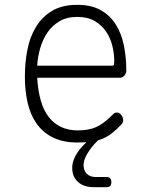

<svg xmlns="http://www.w3.org/2000/svg" viewBox="-20 -580 640 795"><path d="M420 153Q431 153 436 158Q441 163 441 174Q441 185 436 190Q431 195 420 195H368Q327 195 303 173.5Q279 152 279 115Q279 84 301 51Q316 29 338 9Q321 10 300 10Q241 10 199.5 -10.5Q158 -31 132 -67.5Q106 -104 94.5 -154Q83 -204 83 -263Q83 -321 93.5 -374.5Q104 -428 129.5 -469.5Q155 -511 196.5 -535.5Q238 -560 300 -560Q358 -560 397 -538Q436 -516 459.5 -478.5Q483 -441 493 -391.5Q503 -342 503 -288Q503 -277 495.5 -267.5Q488 -258 476 -258H134Q137 -206 148.5 -165Q160 -124 181 -96.5Q202 -69 232.5 -54.5Q263 -40 302 -40Q348 -40 378.5 -54Q409 -68 441 -100Q446 -105 451 -109.5Q456 -114 464 -114Q475 -114 482.5 -103.5Q490 -93 490 -82Q490 -77 488 -72.5Q486 -68 482 -64Q463 -44 445.5 -30Q428 -16 408 -7Q398 -3 386 1Q359 27 343 54Q326 82 326 103Q326 126 339.5 139.5Q353 153 377 153ZM134 -308H445Q450 -308 451.5 -311.5Q453 -315 453 -329Q453 -359 445 -391Q437 -423 419 -449.5Q401 -476 372 -493Q343 -510 300 -510Q257 -510 226.5 -492Q196 -474 176.5 -445.5Q157 -417 146.5 -380.5Q136 -344 134 -308Z"/></svg>

Font: Maple Mono Thin
Style: Regular
Weight: 250
Monospace: yes
Designer: subframe7536
Version: Version 7.000